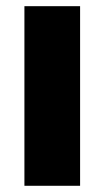

<svg xmlns="http://www.w3.org/2000/svg" viewBox="-20 -598 336 618"><path d="M58.6 0V-578.1H237.8V0Z"/></svg>

Font: Oswald
Style: Heavy
Weight: 800
Designer: Vernon Adams
Foundry: Vernon Adams
Version: 3.0; ttfautohint (v0.95) -l 8 -r 50 -G 200 -x 0 -w "G" -W -c